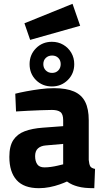

<svg xmlns="http://www.w3.org/2000/svg" viewBox="-20 -974 551 1006"><path d="M184 12Q105 12 67 -30.5Q29 -73 29 -152Q29 -209 50 -240.5Q71 -272 110 -286.5Q149 -301 204 -305L311 -313V-344Q311 -376 296.5 -387Q282 -398 252 -398Q228 -398 194 -396.5Q160 -395 125 -393.5Q90 -392 64 -390L60 -483Q83 -489 117.5 -495.5Q152 -502 190 -507Q228 -512 263 -512Q328 -512 368 -494.5Q408 -477 426.5 -440Q445 -403 445 -344V-136Q447 -114 452.5 -103.5Q458 -93 478 -89L474 12Q446 12 425.5 10Q405 8 387 3Q372 -1 358.5 -7Q345 -13 331 -23Q316 -16 292 -7.5Q268 1 240 6.5Q212 12 184 12ZM213 -97Q229 -97 247 -99.5Q265 -102 282 -106Q299 -110 311 -113V-220L220 -212Q194 -210 179 -196.5Q164 -183 164 -156Q164 -130 175 -113.5Q186 -97 213 -97ZM252 -521Q202 -521 168.5 -554.5Q135 -588 135 -638Q135 -687 168.5 -721Q202 -755 252 -755Q285 -755 311.5 -739.5Q338 -724 353.5 -697.5Q369 -671 369 -638Q369 -588 335 -554.5Q301 -521 252 -521ZM253 -592Q273 -592 285.5 -605Q298 -618 298 -638Q298 -658 285.5 -670.5Q273 -683 253 -683Q233 -683 220 -670.5Q207 -658 207 -638Q207 -618 220 -605Q233 -592 253 -592ZM138 -765 108 -852 360 -954 400 -839Z"/></svg>

Font: Titillium Web SemiBold
Style: Regular
Weight: 600
Designer: Mohamed Gaber, Accademia di Belle Arti di Urbino
Foundry: Kief Type Foundry, Accademia di Belle Arti di Urbino
Version: Version 3.000; ttfautohint (v1.8.4)